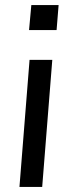

<svg xmlns="http://www.w3.org/2000/svg" viewBox="-20 -740 283 760"><path d="M57 0 97 -503H187L147 0ZM104 -720H212L204 -621H95Z"/></svg>

Font: Muli Medium
Style: Italic
Weight: 500
Italic angle: -4.541°
Designer: Vernon Adams
Foundry: Vernon Adams
Version: Version 2.100; ttfautohint (v1.8.1.43-b0c9)